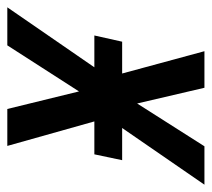

<svg xmlns="http://www.w3.org/2000/svg" viewBox="-92 -532 579 525"><g transform="rotate(90 197.5 -269.5)"><path d="M-45 0 119 -238H32L49 -314H136L75 -539H175L218 -355L335 -539H440L285 -314H373L357 -238H267L334 0H233L185 -196L59 0Z"/></g></svg>

Font: Noto Sans Condensed Medium
Style: Italic
Weight: 500
Width: 3
Italic angle: -12°
Designer: Monotype Design Team
Foundry: Monotype Imaging Inc.
Version: Version 2.013; ttfautohint (v1.8.4.7-5d5b)